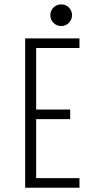

<svg xmlns="http://www.w3.org/2000/svg" viewBox="-20 -880 490 900"><path d="M267 -758Q245.5 -758 230.8 -772.8Q216 -787.5 216 -809Q216 -830 230.8 -844.8Q245.5 -859.5 267 -859.5Q288 -859.5 302.8 -844.8Q317.5 -830 317.5 -809Q317.5 -787.5 302.8 -772.8Q288 -758 267 -758ZM352.5 -655H149.5V-366.5H309V-321.5H149.5V-45H352.5V0H98V-700H352.5Z"/></svg>

Font: League Mono Condensed UltraLight
Style: Regular
Weight: 200
Width: 1
Designer: Tyler Finck
Foundry: The League of Moveable Type / Tyler Finck
Version: Version 2.210